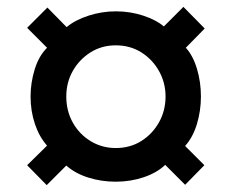

<svg xmlns="http://www.w3.org/2000/svg" viewBox="-20 -622 676 559"><path d="M116 -83 59 -141 117 -198Q94 -224 81.5 -261.5Q69 -299 69 -341Q69 -381 81 -420Q93 -459 117 -483L59 -541L118 -600L174 -543Q199 -564 238 -576.5Q277 -589 317 -589Q359 -589 397 -576.5Q435 -564 457 -545L514 -602L576 -539L521 -483Q542 -460 553.5 -421.5Q565 -383 565 -341Q565 -300 553.5 -261.5Q542 -223 519 -197L575 -141L519 -84L461 -142Q437 -119 398.5 -106Q360 -93 317 -93Q275 -93 237 -105Q199 -117 173 -140ZM317 -191Q359 -191 391.5 -211.5Q424 -232 443 -266Q462 -300 462 -341Q462 -381 443 -415Q424 -449 391.5 -469.5Q359 -490 317 -490Q276 -490 243.5 -469.5Q211 -449 192 -415.5Q173 -382 173 -341Q173 -299 192 -265Q211 -231 244 -211Q277 -191 317 -191Z"/></svg>

Font: Archivo Expanded ExtraBold
Style: Regular
Weight: 800
Width: 7
Designer: Hector Gatti
Foundry: Omnibus-Type
Version: Version 2.001; ttfautohint (v1.8.3)